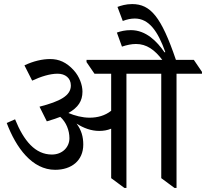

<svg xmlns="http://www.w3.org/2000/svg" viewBox="-20 -917 1012 943"><path d="M251 -83C331 -83 389 -128 389 -207C389 -245 380 -278 356 -310C390 -288 428 -274 467 -274C488 -274 507 -277 526 -285V-42L591 6H601V-555H772V-42L837 6H847V-555H972V-564L932 -623H844C772 -835 719 -897 629 -897C598 -897 573 -889 557 -883L583 -814C604 -822 623 -826 642 -826C711 -826 755 -765 792 -661L788 -660C751 -714 697 -769 623 -769C594 -769 574 -764 554 -757L579 -688C603 -696 626 -701 648 -701C700 -701 740 -672 777 -623H405V-612L444 -555H526V-373C496 -349 459 -339 420 -339C384 -339 347 -349 316 -362C364 -389 385 -421 385 -467C385 -500 370 -541 343 -571C306 -612 269 -627 226 -627C188 -627 144 -617 100 -596L138 -521C181 -541 225 -555 263 -555C300 -555 328 -534 328 -497C328 -447 275 -419 174 -393L210 -321C235 -328 257 -336 276 -343C305 -317 321 -277 321 -238C321 -194 286 -158 235 -158C153 -158 97 -225 54 -331L13 -313C59 -191 138 -83 251 -83Z"/></svg>

Font: Noto Serif Devanagari
Style: Regular
Weight: 400
Designer: Universal Thirst, Indian Type Foundry and the Monotype Design Team
Foundry: Monotype Imaging Inc.
Version: Version 2.004